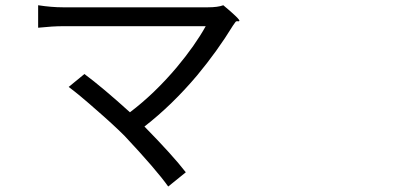

<svg xmlns="http://www.w3.org/2000/svg" viewBox="-20 -676 1540 725"><path d="M615.2 28.3Q569.3 -36.1 450.2 -163.1Q407.2 -206.1 341.8 -262.7Q275.4 -321.3 239.3 -347.7L298.8 -396.5Q367.2 -345.7 470.7 -252Q563.5 -322.3 647.5 -421.9Q716.8 -504.9 756.8 -577.1H217.8Q179.7 -577.1 124 -571.3V-656.2Q174.8 -648.4 217.8 -648.4H491.2H764.6Q802.7 -648.4 823.2 -656.2Q888.7 -601.6 883.8 -596.7Q881.8 -594.7 877.9 -595.7Q872.1 -596.7 869.1 -592.8Q863.3 -585 859.4 -579.1Q800.8 -483.4 724.6 -391.6Q629.9 -279.3 525.4 -198.2Q631.8 -89.8 681.6 -25.4Z"/></svg>

Font: Bpmf GenSeki Gothic R
Style: R
Weight: 400
Foundry: But Ko
Version: Version 1.320